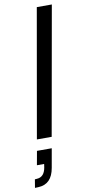

<svg xmlns="http://www.w3.org/2000/svg" viewBox="-116 -769 498 1074"><g transform="rotate(-10 132.5 -232.0)"><path d="M48.8 0 176.8 -729H262.2L132.8 0ZM-8.8 265.1 -1 217.8 11.2 216.8Q52.7 214.4 62 162.1L64.9 142.1H23.9L38.1 63H122.1L103 170.9Q87.4 261.2 11.2 264.2Z"/></g></svg>

Font: Hubot Sans
Style: Italic
Weight: 400
Italic angle: -10°
Designer: Deni Anggara
Foundry: GitHub
Version: Version 1.001;gftools[0.9.31]